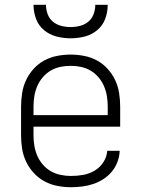

<svg xmlns="http://www.w3.org/2000/svg" viewBox="-20 -770 590 802"><path d="M276 12Q248 12 219.5 6.5Q191 1 166 -12.5Q141 -26 121.5 -47Q102 -68 89.5 -94Q77 -120 72.5 -148Q68 -176 68 -205V-325Q68 -353 72.5 -381.5Q77 -410 89 -435.5Q101 -461 120.5 -482.5Q140 -504 165 -517.5Q190 -531 218.5 -536.5Q247 -542 275 -542Q303 -542 331.5 -536.5Q360 -531 385 -517.5Q410 -504 429.5 -482.5Q449 -461 461 -435.5Q473 -410 477.5 -381.5Q482 -353 482 -325V-241H120V-205Q120 -183 123.5 -161.5Q127 -140 135.5 -120Q144 -100 158.5 -83Q173 -66 192 -55Q211 -44 233 -39.5Q255 -35 276 -35Q302 -35 327.5 -39.5Q353 -44 375 -57Q397 -70 411.5 -92Q426 -114 428 -140H480Q479 -116 470.5 -93.5Q462 -71 447 -53Q432 -35 412 -22Q392 -9 369.5 -1.5Q347 6 323.5 9Q300 12 276 12ZM430 -289V-325Q430 -347 426.5 -368.5Q423 -390 414.5 -410Q406 -430 391.5 -447Q377 -464 358.5 -475Q340 -486 318.5 -490.5Q297 -495 275 -495Q253 -495 231.5 -490.5Q210 -486 191.5 -475Q173 -464 158.5 -447Q144 -430 135.5 -410Q127 -390 123.5 -368.5Q120 -347 120 -325V-289ZM275 -610Q245 -610 216 -617.5Q187 -625 164 -644Q141 -663 130.5 -691.5Q120 -720 120 -750H172Q172 -730 179 -711Q186 -692 201 -679.5Q216 -667 235.5 -662Q255 -657 275 -657Q295 -657 314.5 -662Q334 -667 349 -679.5Q364 -692 371 -711Q378 -730 378 -750H430Q430 -720 419.5 -691.5Q409 -663 386 -644Q363 -625 334 -617.5Q305 -610 275 -610Z"/></svg>

Font: Lode Dark Term
Style: Regular
Weight: 400
Monospace: yes
Designer: Belleve Invis
Foundry: Belleve Invis
Version: Version 29.2.0